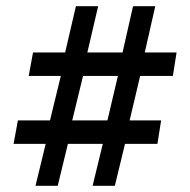

<svg xmlns="http://www.w3.org/2000/svg" viewBox="-20 -603 616 622"><path d="M95 -1 128 -137H24L38 -213H142L177 -357H73L87 -433H191L226 -583H298L263 -433H377L411 -583H483L449 -433H552L540 -357H434L400 -213H502L490 -137H385L352 -1H280L313 -137H200L167 -1ZM214 -213H328L362 -357H249Z"/></svg>

Font: Rokkitt SemiBold Medium
Style: Regular
Weight: 500
Version: Version 3.103